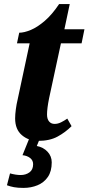

<svg xmlns="http://www.w3.org/2000/svg" viewBox="-20 -679 433 939"><path d="M166 10Q120 10 87 -18Q54 -46 54 -100Q54 -119 57.5 -145Q61 -171 66 -191L125 -467H63L74 -519Q98 -519 130.5 -532.5Q163 -546 199 -577Q235 -608 269 -659H321L295 -536H393L379 -467H278L220 -198Q210 -148 210 -119Q210 -97 220 -85Q230 -73 247 -73Q263 -73 279 -81Q295 -89 309 -99L330 -62Q300 -32 261.5 -11Q223 10 166 10ZM95 240Q67 240 48.5 236.5Q30 233 14 227L29 169Q58 177 81 177Q106 177 124 164Q142 151 142 124Q142 105 127 93.5Q112 82 90 80L126 -9H178L160 35Q192 41 212.5 63Q233 85 233 115Q233 159 214 186.5Q195 214 163.5 227Q132 240 95 240Z"/></svg>

Font: Noto Serif ExtraCondensed ExtraBold
Style: Italic
Weight: 800
Width: 2
Italic angle: -12°
Designer: Monotype Design Team
Foundry: Monotype Imaging Inc.
Version: Version 2.013